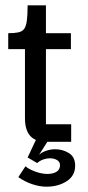

<svg xmlns="http://www.w3.org/2000/svg" viewBox="-20 -534 331 723"><path d="M156 0Q114 0 94 -22Q74 -44 74 -89V-359H153V-66H248V0ZM11 -349V-409Q34 -409 48.5 -412Q63 -415 70.5 -424.5Q78 -434 81 -455.5Q84 -477 84 -514H153V-409H247V-349ZM49 133 76 92Q88 103 112.5 112Q137 121 159 121Q179 121 192.5 113Q206 105 206 88Q206 75 194.5 68.5Q183 62 168 62Q156 62 143 66.5Q130 71 120 80L84 59L125 -28L166 -12L127 49Q138 39 154.5 33.5Q171 28 188 28Q216 28 239.5 42.5Q263 57 263 90Q263 128 231 148.5Q199 169 155 169Q129 169 101 159.5Q73 150 49 133Z"/></svg>

Font: Darker Grotesque Light SemiBold
Style: Regular
Weight: 600
Version: Version 1.000;gftools[0.9.28]